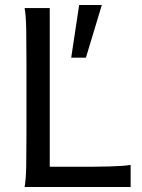

<svg xmlns="http://www.w3.org/2000/svg" viewBox="-20 -745 567 765"><path d="M287.6 -80.6Q323.7 -80.6 356 -80.8Q388.2 -81.1 415.5 -81.8Q442.9 -82.5 464.4 -84Q485.8 -85.4 500.5 -87.9V0H78.1Q83.5 -29.3 84.5 -84.7Q85.4 -140.1 85.4 -212.4V-500.5Q85.4 -572.8 84.5 -628.2Q83.5 -683.6 78.1 -712.9H178.2V-80.6ZM385.7 -725.1 322.3 -515.1H263.7L295.4 -725.1Z"/></svg>

Font: Andika Eur
Style: Regular
Weight: 400
Designer: Victor Gaultney, Annie Olsen, Julie Remington, Don Collingsworth, Eric Hays, Becca Hirsbrunner
Foundry: SIL International
Version: Version 5.000